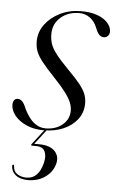

<svg xmlns="http://www.w3.org/2000/svg" viewBox="-49 -474 430 704"><g transform="rotate(5 166.5 -122.0)"><path d="M128 3.5H136L90 63.5L89 60.5Q94.5 60.5 98.5 60.5Q102.5 60.5 109.5 60.5Q149.5 60.5 167.8 79.5Q186 98.5 179 126Q171.5 156 144.5 175.5Q117.5 195 81.5 195Q51.5 195 35.2 181.8Q19 168.5 18.5 148.5Q18.5 146 19.2 145Q20 144 22 143.5Q23.5 142.5 24.2 143.5Q25 144.5 25.5 147Q26 167.5 40.5 177Q55 186.5 74.5 186.5Q118.5 186.5 133.5 127.5Q140 101.5 132 84.8Q124 68 99 68H84.5Q81.5 68 81.2 66Q81 64 83.5 61ZM128 0.5Q165.5 0.5 190.2 -20Q215 -40.5 215 -72Q215 -86.5 209 -101.8Q203 -117 187.5 -137.8Q172 -158.5 144 -188Q114.5 -219 97.8 -240Q81 -261 74.5 -278.5Q68 -296 68.5 -317Q69 -350 89.5 -377.5Q110 -405 144.5 -422Q179 -439 222 -439Q258 -439 282.5 -429.5Q307 -420 319.8 -405.2Q332.5 -390.5 333 -374.5Q333 -363.5 327 -357.2Q321 -351 312 -351Q302.5 -351 295.2 -358Q288 -365 281 -383.5Q271 -407.5 253.8 -419.5Q236.5 -431.5 215.5 -431.5Q174 -431.5 146.8 -407.5Q119.5 -383.5 119.5 -345.5Q119.5 -328 124.5 -311.5Q129.5 -295 146 -273.5Q162.5 -252 196 -218Q223.5 -190.5 238.8 -171Q254 -151.5 260 -134.8Q266 -118 265 -98Q263.5 -66.5 244.5 -42.8Q225.5 -19 193.8 -5.5Q162 8 121 8Q86 8 58.5 -4.2Q31 -16.5 15.5 -35.8Q0 -55 0 -75.5Q0 -85.5 4.5 -92Q9 -98.5 18 -98.5Q27.5 -98.5 35 -90.5Q42.5 -82.5 50 -63Q67.5 -28.5 86.8 -14Q106 0.5 128 0.5Z"/></g></svg>

Font: Fraunces 120pt Light
Style: Italic
Weight: 300
Italic angle: -16°
Version: Version 1.000;[b76b70a41]